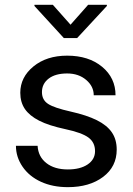

<svg xmlns="http://www.w3.org/2000/svg" viewBox="-20 -770 556 800"><path d="M376 -140.1C376 -117 365.6 -98.6 345 -84.7C324.3 -70.9 296.9 -64 262.7 -64C225.6 -64 195.7 -72.8 173.1 -90.6C150.5 -108.3 138.3 -132.3 136.7 -162.6H46.4C46.4 -131.3 55.6 -102.3 74 -75.4C92.4 -48.6 117.8 -27.7 150.4 -12.7C182.9 2.3 220.4 9.8 262.7 9.8C322.9 9.8 371.9 -4.5 409.7 -33C447.4 -61.4 466.3 -99.3 466.3 -146.5C466.3 -174.8 459.6 -198.8 446 -218.5C432.5 -238.2 411.8 -255 383.8 -269C355.8 -283 319.3 -295.1 274.2 -305.2C229.1 -315.3 197.9 -325.8 180.7 -336.9C163.4 -348 154.8 -364.4 154.8 -386.2C154.8 -409.3 164.1 -428.1 182.6 -442.4C201.2 -456.7 226.9 -463.9 259.8 -463.9C291.7 -463.9 318.1 -454.9 339.1 -437C360.1 -419.1 370.6 -397.8 370.6 -373H461.4C461.4 -421.2 442.8 -460.8 405.5 -491.7C368.2 -522.6 319.7 -538.1 259.8 -538.1C202.8 -538.1 156 -523.1 119.4 -493.2C82.8 -463.2 64.5 -426.6 64.5 -383.3C64.5 -357.3 70.9 -334.8 83.7 -315.9C96.6 -297 116.5 -280.8 143.3 -267.1C170.2 -253.4 206.5 -241.7 252.2 -231.9C297.9 -222.2 330 -210.5 348.4 -197C366.8 -183.5 376 -164.6 376 -140.1ZM273.9 -667 200.2 -750H123.5V-745.1L246.1 -611.3H301.3L425.3 -745.1V-750H347.2Z"/></svg>

Font: Roboto1
Style: rg
Weight: 400
Designer: Google
Version: Version 2.137; 2017